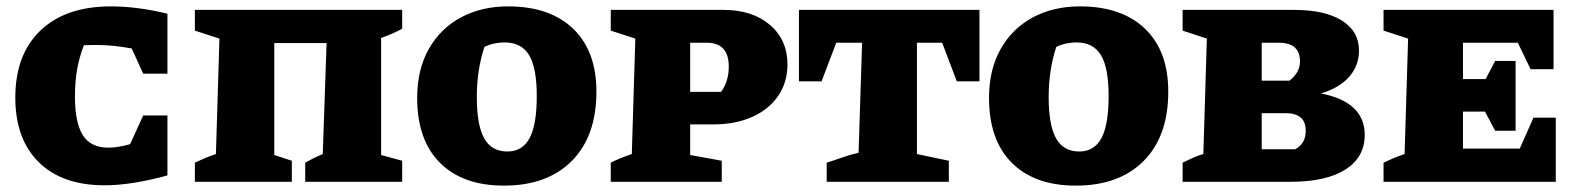

<svg xmlns="http://www.w3.org/2000/svg" viewBox="-20 -570 4955 602"><path d="M308 11Q175 11 101.5 -61.5Q28 -134 28 -264Q28 -399 107 -474.5Q186 -550 328 -550Q367 -550 411.5 -544.5Q456 -539 505 -527V-339H429L393 -418Q366 -423 338 -426Q310 -429 282 -429Q263 -429 243 -428Q229 -392 222 -353.5Q215 -315 215 -267Q215 -186 239.5 -146.5Q264 -107 320 -107Q349 -107 388 -118L429 -208H505V-20Q392 11 308 11Z M840 -435V-84L895 -66V0H591V-60Q606 -67 621 -73.5Q636 -80 657 -87L668 -449L591 -474V-539H1241V-480Q1227 -472 1209.5 -464.5Q1192 -457 1175 -451V-84L1241 -66V0H937V-60Q950 -67 961.5 -73Q973 -79 992 -87L1004 -435Z M1560 12Q1431 12 1359.5 -59.5Q1288 -131 1288 -263Q1288 -352 1324.5 -416.5Q1361 -481 1425.5 -515.5Q1490 -550 1573 -550Q1704 -550 1777 -480Q1850 -410 1850 -283Q1850 -143 1773 -65.5Q1696 12 1560 12ZM1571 -95Q1618 -95 1640.5 -137Q1663 -179 1663 -269Q1663 -357 1639 -397Q1615 -437 1562 -437Q1548 -437 1532 -434Q1516 -431 1499 -423Q1475 -351 1475 -266Q1475 -178 1498 -136.5Q1521 -95 1571 -95Z M2248 -539Q2339 -539 2394 -492Q2449 -445 2449 -368Q2449 -312 2420 -269.5Q2391 -227 2338.5 -203.5Q2286 -180 2217 -180H2144V-84L2243 -66V0H1895V-60Q1909 -67 1924.5 -73.5Q1940 -80 1961 -87L1972 -449L1895 -474V-539ZM2196 -436H2144V-282H2241Q2265 -315 2265 -361Q2265 -436 2196 -436Z M3051 -539V-315H2980L2934 -436H2855V-87L2955 -66V0H2572V-60Q2595 -67 2620 -76Q2645 -85 2672 -91L2683 -436H2602L2556 -315H2485V-539Z M3353 12Q3224 12 3152.5 -59.5Q3081 -131 3081 -263Q3081 -352 3117.5 -416.5Q3154 -481 3218.5 -515.5Q3283 -550 3366 -550Q3497 -550 3570 -480Q3643 -410 3643 -283Q3643 -143 3566 -65.5Q3489 12 3353 12ZM3364 -95Q3411 -95 3433.5 -137Q3456 -179 3456 -269Q3456 -357 3432 -397Q3408 -437 3355 -437Q3341 -437 3325 -434Q3309 -431 3292 -423Q3268 -351 3268 -266Q3268 -178 3291 -136.5Q3314 -95 3364 -95Z M4122 -277Q4259 -250 4259 -147Q4259 -77 4198.5 -38.5Q4138 0 4027 0H3688V-60Q3702 -67 3720 -75Q3738 -83 3753 -87L3764 -449L3688 -474V-539H4037Q4134 -539 4187.5 -505.5Q4241 -472 4241 -411Q4241 -364 4210 -329Q4179 -294 4122 -277ZM3990 -436H3936V-317H4023Q4056 -343 4056 -377Q4056 -436 3990 -436ZM4014 -215H3936V-102H4041Q4074 -120 4074 -159Q4074 -189 4057.5 -202Q4041 -215 4014 -215Z M4788 -201H4858V0H4318V-60Q4333 -67 4348 -73.5Q4363 -80 4384 -87L4395 -449L4318 -474V-539H4851V-353H4779L4739 -436H4567V-322H4638L4668 -379H4732V-160H4668L4636 -220H4567V-104H4745Z"/></svg>

Font: Piazzolla SC ExtraBold
Style: Regular
Weight: 800
Designer: Juan Pablo del Peral
Foundry: Huerta Tipografica
Version: Version 1.330